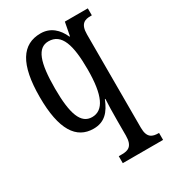

<svg xmlns="http://www.w3.org/2000/svg" viewBox="-190 -644 872 978"><g transform="rotate(-30 246.0 -155.0)"><path d="M239 236H476V195H474C438 195 409 186 409 126V-423C409 -486 438 -495 472 -495H479V-536H344L329 -458H326C303 -510 264 -546 206 -546C98 -546 41 -460 41 -267C41 -75 98 10 199 10C264 10 298 -29 323 -92H326C324 -67 323 -7 323 37V122C323 186 293 195 258 195H239ZM222 -45C156 -45 130 -117 130 -266C130 -420 156 -491 221 -491C298 -491 323 -411 323 -267C323 -116 289 -45 222 -45Z"/></g></svg>

Font: Noto Serif Sinhala ExtraCondensed
Style: Regular
Weight: 400
Width: 2
Designer: Jelle Bosma - Monotype Design Team
Foundry: Monotype Imaging Inc.
Version: Version 2.007